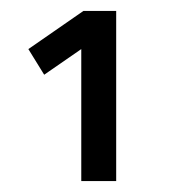

<svg xmlns="http://www.w3.org/2000/svg" viewBox="-20 -810 320 352"><path d="M193 -790V-478H129V-720L61 -673L32 -720L133 -790Z"/></svg>

Font: TitilliumWeb-Regular
Style: Regular
Weight: 400
Version: Version 1.001;PS 57.000;hotconv 1.0.70;makeotf.lib2.5.55311